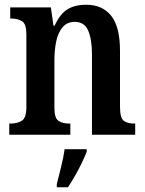

<svg xmlns="http://www.w3.org/2000/svg" viewBox="-20 -567 612 808"><path d="M19 0V-47H24Q53 -47 72 -59Q91 -71 91 -117V-423Q91 -466 73 -477.5Q55 -489 27 -489H23V-536H194L205 -459H210Q232 -508 263.5 -527.5Q295 -547 343 -547Q411 -547 448 -500.5Q485 -454 485 -353V-118Q485 -71 500.5 -59Q516 -47 545 -47H549V0H367V-338Q367 -402 351 -438.5Q335 -475 295 -475Q262 -475 243 -452Q224 -429 216.5 -392.5Q209 -356 209 -315V-113Q209 -70 226 -58.5Q243 -47 271 -47H276V0ZM219 208Q227 176 237 136Q247 96 252 61H345V71Q337 92 324 119Q311 146 295.5 173Q280 200 266 221H219Z"/></svg>

Font: Noto Serif Condensed SemiBold
Style: Regular
Weight: 600
Width: 3
Designer: Monotype Design Team
Foundry: Monotype Imaging Inc.
Version: Version 2.013